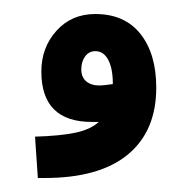

<svg xmlns="http://www.w3.org/2000/svg" viewBox="-20 -252 251 274"><path d="M203 -127Q203 -65 162.5 -31.5Q122 2 44 2H34L30 -57Q65 -58 87 -62.5Q109 -67 121 -78H111Q39 -78 39 -150Q39 -184 60.5 -208Q82 -232 116 -232Q158 -232 180.5 -203.5Q203 -175 203 -127ZM122 -130Q127 -130 141 -132V-133Q141 -154 134.5 -166.5Q128 -179 116 -179Q107 -179 101.5 -171.5Q96 -164 96 -153Q96 -142 103 -136Q110 -130 122 -130Z"/></svg>

Font: Noto Sans Arabic
Style: Bold
Weight: 700
Designer: Nadine Chahine
Foundry: Monotype Imaging Inc.
Version: Version 1.001